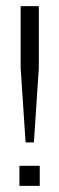

<svg xmlns="http://www.w3.org/2000/svg" viewBox="-20 -603 192 623"><path d="M63 -141 47 -383V-583H106V-383L90 -141ZM43 0V-65H109V0Z"/></svg>

Font: Rokkitt Light
Style: Regular
Weight: 300
Version: Version 3.103